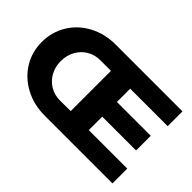

<svg xmlns="http://www.w3.org/2000/svg" viewBox="-113 -1020 1340 1340"><g transform="rotate(45 557.0 -350.5)"><path d="M1070 -146V0H401Q295 0 208.5 -45.5Q122 -91 72.5 -170.5Q23 -250 23 -349Q23 -448 72 -528.5Q121 -609 207.5 -655Q294 -701 401 -701H1060V-555H690V-424H1024V-279H690V-146ZM507 -151V-548H402Q348 -548 304.5 -522Q261 -496 236 -450.5Q211 -405 211 -348Q211 -292 236 -247Q261 -202 304.5 -176Q348 -150 402 -150Z"/></g></svg>

Font: Montserrat arm2
Style: Bold
Weight: 700
Designer: Julieta Ulanovsky
Foundry: Julieta Ulanovsky
Version: Version 6.000